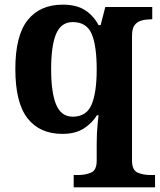

<svg xmlns="http://www.w3.org/2000/svg" viewBox="-20 -566 688 826"><path d="M297 240V187H315Q348 187 372 176.5Q396 166 396 125V52Q396 31 397 9Q398 -13 400 -33.5Q402 -54 404 -70H397Q376 -36 340 -13Q304 10 248 10Q151 10 98.5 -57Q46 -124 46 -269Q46 -413 99 -479.5Q152 -546 250 -546Q309 -546 345.5 -522.5Q382 -499 404 -458H413L433 -536H635V-483H631Q609 -483 590 -478Q571 -473 559.5 -458.5Q548 -444 548 -413V125Q548 166 572 176.5Q596 187 629 187H647V240ZM293 -64Q352 -64 374 -116Q396 -168 396 -267Q396 -371 374 -421Q352 -471 293 -471Q243 -471 221.5 -420.5Q200 -370 200 -268Q200 -168 221.5 -116Q243 -64 293 -64Z"/></svg>

Font: Noto Serif Vithkuqi
Style: Bold
Weight: 700
Version: Version 1.005